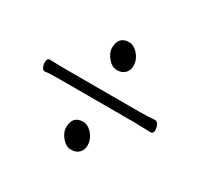

<svg xmlns="http://www.w3.org/2000/svg" viewBox="-113 -651 826 790"><g transform="rotate(30 300.0 -255.5)"><path d="M242 -452Q242 -507 293 -507Q308 -507 322.5 -496Q337 -485 346.5 -468Q356 -451 356 -430.5Q356 -410 342.5 -396Q329 -382 305 -382Q281 -382 261.5 -405.5Q242 -429 242 -452ZM47 -282Q77 -280 129 -280H472Q501 -280 543 -283H544Q554 -283 560 -271.5Q566 -260 566 -245Q566 -230 552 -230L471 -232H128Q70 -232 52 -229H50Q42 -229 37 -239.5Q32 -250 32 -261Q32 -282 47 -282ZM242 -74Q242 -129 293 -129Q308 -129 322.5 -118Q337 -107 346.5 -90Q356 -73 356 -52.5Q356 -32 342.5 -18Q329 -4 305 -4Q281 -4 261.5 -27.5Q242 -51 242 -74Z"/></g></svg>

Font: ToneOZ-Pinyin-WenKai-Light
Style: Light
Weight: 300
Designer: Fontworks Inc.
Foundry: ToneOZ
Version: Version 0.240331